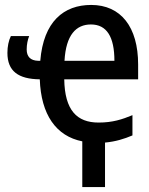

<svg xmlns="http://www.w3.org/2000/svg" viewBox="-20 -568 603 777"><path d="M313 189H405V9C448 5 483 -6 516 -20V-102C475 -85 436 -72 379 -72C291 -72 242 -122 240 -247H539V-307C539 -459 469 -548 349 -548C238 -548 156 -481 143 -322H134C103 -323 88 -339 88 -368C88 -388 92 -407 98 -422H24C15 -404 10 -380 10 -354C10 -280 54 -248 141 -247C146 -104 207 -17 313 4ZM443 -322H241C247 -427 288 -469 348 -469C412 -469 443 -419 443 -322Z"/></svg>

Font: Noto Sans Mono SemiCondensed Medium
Style: Regular
Weight: 500
Width: 4
Designer: Monotype Design Team
Foundry: Monotype Imaging Inc.
Version: Version 2.014